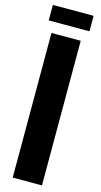

<svg xmlns="http://www.w3.org/2000/svg" viewBox="-154 -1083 591 1127"><g transform="rotate(15 141.0 -520.0)"><path d="M52.2 0V-878.9H230V0ZM17.6 -945.8V-1040H265.1V-945.8Z"/></g></svg>

Font: Oswald-Bold
Style: Bold
Weight: 700
Designer: vernon adams
Foundry: vernon adams
Version: Version 2.002; ttfautohint (v0.92.18-e454-dirty) -l 8 -r 50 